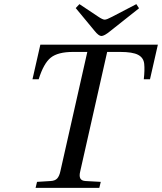

<svg xmlns="http://www.w3.org/2000/svg" viewBox="-20 -908 783 928"><path d="M346 -869 364 -888 454 -828Q476 -813 486 -813Q496 -813 522 -827L639 -888L652 -868L512 -757Q484 -734 470 -734Q457 -734 437 -759ZM137 -525 175 -692H743L705 -525H675Q680 -570 677 -599.5Q674 -629 647.5 -643Q621 -657 561 -657H498L368 -81Q362 -58 368 -46Q374 -34 394 -33L467 -29L460 0H152L159 -29L224 -33Q246 -34 256.5 -45.5Q267 -57 272 -81L402 -657H333Q260 -657 225.5 -629.5Q191 -602 167 -525Z"/></svg>

Font: Heuristica
Style: Italic
Weight: 400
Italic angle: -13°
Version: Version 1.0.2